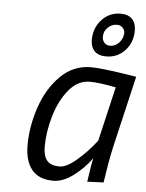

<svg xmlns="http://www.w3.org/2000/svg" viewBox="-54 -804 654 858"><g transform="rotate(5 273.0 -375.0)"><path d="M89 -139Q89 -222 118 -308.5Q147 -395 204.5 -452.5Q262 -510 341 -510Q373 -510 433.5 -502Q494 -494 546 -485L470 -160Q455 -91 442 -2L369 1Q380 -79 387 -106Q355 -61 308 -25.5Q261 10 217 10Q152 10 120.5 -29Q89 -68 89 -139ZM402 -186 459 -430Q384 -445 342 -445Q288 -445 248 -396.5Q208 -348 187 -276.5Q166 -205 166 -139Q166 -97 183 -76.5Q200 -56 240 -56Q271 -56 317.5 -96Q364 -136 402 -186ZM334 -633Q334 -647 337 -663Q346 -704 377.5 -732Q409 -760 453 -760Q487 -760 504.5 -741.5Q522 -723 522 -691Q522 -636 488 -600Q454 -564 404 -564Q369 -564 351.5 -582.5Q334 -601 334 -633ZM474 -662Q476 -670 476 -674Q476 -689 466 -699Q456 -709 441 -709Q417 -709 399.5 -692Q382 -675 382 -651Q382 -635 391.5 -624Q401 -613 417 -613Q437 -613 453 -627Q469 -641 474 -662Z"/></g></svg>

Font: Cairo
Style: Italic
Weight: 400
Italic angle: -13°
Designer: Mohamed Gaber, Accademia di Belle Arti di Urbino and others
Foundry: Kief Type Foundry, Accademia di Belle Arti di Urbino and others
Version: Version 3.011